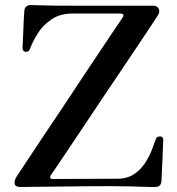

<svg xmlns="http://www.w3.org/2000/svg" viewBox="-20 -747 707 767"><path d="M599 0Q597 0 585 0Q561 -1 495.5 -2.5Q430 -4 327 -3L61 0Q41 0 38.5 -12.5Q36 -25 46 -41Q58 -59 85.5 -101Q113 -143 151 -199.5Q189 -256 231 -319Q273 -382 313.5 -443.5Q354 -505 388.5 -556Q423 -607 444.5 -639.5Q466 -672 470 -677Q475 -685 472 -689Q469 -693 460 -693H270Q220 -693 185.5 -669.5Q151 -646 130.5 -613Q110 -580 99 -550Q94 -539 82 -540Q75 -541 72.5 -545.5Q70 -550 70 -554Q70 -557 71 -576.5Q72 -596 73 -621.5Q74 -647 75 -669.5Q76 -692 77 -701Q78 -727 104 -727Q109 -727 131 -726Q153 -725 201.5 -724.5Q250 -724 334 -724H592Q609 -724 614.5 -711Q620 -698 609 -683Q606 -678 587 -649.5Q568 -621 538 -576Q508 -531 471 -476Q434 -421 395 -363Q356 -305 319.5 -250Q283 -195 253 -150.5Q223 -106 204.5 -78.5Q186 -51 183 -47Q179 -41 181 -36.5Q183 -32 190 -32L447 -33Q488 -33 515 -51Q542 -69 559 -95Q576 -121 586.5 -148Q597 -175 603 -193Q606 -202 621 -202Q628 -201 630 -197Q632 -193 632 -188Q632 -185 631 -162.5Q630 -140 629 -111Q628 -82 626.5 -57Q625 -32 625 -24Q624 0 599 0Z"/></svg>

Font: Zen Old Mincho
Style: Bold
Weight: 700
Designer: Yoshimichi Ohira
Foundry: Positype
Version: Version 1.500